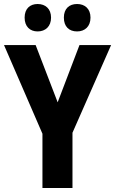

<svg xmlns="http://www.w3.org/2000/svg" viewBox="-20 -939 575 959"><path d="M103 -851C103 -806 130 -782 168 -782C207 -782 235 -807 235 -851C235 -895 207 -919 168 -919C130 -919 103 -896 103 -851ZM299 -851C299 -806 325 -782 365 -782C404 -782 432 -807 432 -851C432 -895 404 -919 365 -919C326 -919 299 -896 299 -851ZM268 -428 158 -714H0L192 -271V0H342V-276L535 -714H377Z"/></svg>

Font: Noto Sans Bengali Condensed
Style: Bold
Weight: 700
Width: 3
Designer: Joana Ranito - Universal Thirst; Jelle Bosma - Monotype Design Team
Foundry: Universal Thirst ehf.
Version: Version 3.000